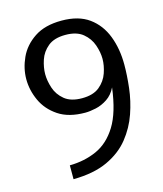

<svg xmlns="http://www.w3.org/2000/svg" viewBox="-105 -689 717 844"><g transform="rotate(-15 254.0 -266.5)"><path d="M471 -352Q471 -304 464.5 -247Q458 -190 438.5 -133.5Q419 -77 381 -29.5Q343 18 280.5 47Q218 76 125 77V14Q193 13 248.5 -12Q304 -37 341.5 -97.5Q379 -158 393 -269Q378 -238 352.5 -221Q327 -204 299.5 -198Q272 -192 251 -192Q176 -192 129 -223.5Q82 -255 60 -303Q38 -351 38 -401Q38 -450 60 -498Q82 -546 130 -578Q178 -610 254 -610Q331 -610 378.5 -575.5Q426 -541 448.5 -482.5Q471 -424 471 -352ZM385 -401Q385 -431 373.5 -464.5Q362 -498 333.5 -521.5Q305 -545 254 -545Q203 -545 174.5 -521.5Q146 -498 135 -464.5Q124 -431 124 -401Q124 -371 135 -337.5Q146 -304 174.5 -280.5Q203 -257 254 -257Q305 -257 333.5 -280.5Q362 -304 373.5 -337.5Q385 -371 385 -401Z"/></g></svg>

Font: Epunda Sans
Style: Regular
Weight: 400
Designer: Simon Atzbach
Foundry: typofactur
Version: Version 2.204; ttfautohint (v1.8.4.7-5d5b)